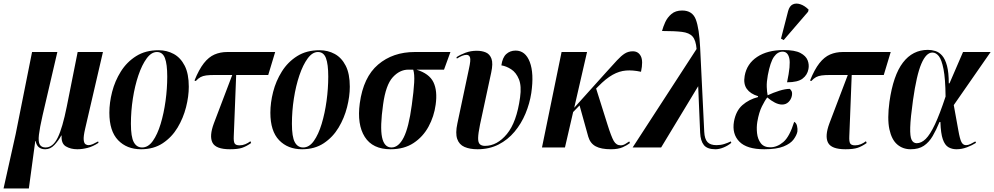

<svg xmlns="http://www.w3.org/2000/svg" viewBox="-48 -828 5582 1078"><path d="M-28 230 40 -75 132 -536H274L191 -180Q175 -110 170.5 -71Q166 -32 175.5 -16Q185 0 208 0Q249 0 276 -55Q303 -110 327 -230L388 -536H530L430 -105Q420 -62 422 -42.5Q424 -23 432.5 -18Q441 -13 448 -13Q460 -13 473.5 -19Q487 -25 503 -34L505 -26Q473 -5 443 2.5Q413 10 386 10Q349 10 322 -6Q295 -22 298 -67H296Q280 -38 257.5 -14Q235 10 206 10Q185 10 171 -0.5Q157 -11 152 -36H150L114 230Z M744 10Q664 10 615 -41Q566 -92 566 -195Q566 -251 581.5 -312Q597 -373 630.5 -426.5Q664 -480 716.5 -513Q769 -546 842 -546Q889 -546 927.5 -525Q966 -504 989 -459Q1012 -414 1012 -341Q1012 -287 996.5 -226Q981 -165 949 -111.5Q917 -58 866 -24Q815 10 744 10ZM750 0Q784 0 810 -36.5Q836 -73 854 -132.5Q872 -192 881.5 -261.5Q891 -331 891 -398Q891 -468 878 -502Q865 -536 833 -536Q802 -536 775.5 -500Q749 -464 729 -405Q709 -346 698 -275Q687 -204 687 -133Q687 -60 703 -30Q719 0 750 0Z M1243 10Q1164 10 1145 -27Q1126 -64 1153 -136L1256 -407H1159Q1128 -407 1109.5 -404.5Q1091 -402 1078 -395Q1065 -388 1051 -373L1044 -376Q1069 -438 1096.5 -473Q1124 -508 1156.5 -522Q1189 -536 1228 -536H1497L1458 -407H1278L1268 -151Q1266 -93 1264.5 -63Q1263 -33 1269.5 -22.5Q1276 -12 1297 -12Q1314 -12 1329.5 -18.5Q1345 -25 1358 -35L1362 -25Q1335 -6 1311 2Q1287 10 1243 10Z M1648 10Q1568 10 1519 -41Q1470 -92 1470 -195Q1470 -251 1485.5 -312Q1501 -373 1534.5 -426.5Q1568 -480 1620.5 -513Q1673 -546 1746 -546Q1793 -546 1831.5 -525Q1870 -504 1893 -459Q1916 -414 1916 -341Q1916 -287 1900.5 -226Q1885 -165 1853 -111.5Q1821 -58 1770 -24Q1719 10 1648 10ZM1654 0Q1688 0 1714 -36.5Q1740 -73 1758 -132.5Q1776 -192 1785.5 -261.5Q1795 -331 1795 -398Q1795 -468 1782 -502Q1769 -536 1737 -536Q1706 -536 1679.5 -500Q1653 -464 1633 -405Q1613 -346 1602 -275Q1591 -204 1591 -133Q1591 -60 1607 -30Q1623 0 1654 0Z M2145 10Q2044 10 2000 -59.5Q1956 -129 1972 -248Q1992 -395 2075 -465.5Q2158 -536 2281 -536H2481L2445 -437H2290Q2362 -415 2385.5 -366.5Q2409 -318 2398 -240Q2389 -174 2358 -117Q2327 -60 2274 -25Q2221 10 2145 10ZM2150 0Q2190 0 2218.5 -56Q2247 -112 2264 -238Q2275 -317 2277.5 -365Q2280 -413 2272 -437H2245Q2196 -437 2157 -394Q2118 -351 2103 -242Q2085 -115 2097 -57.5Q2109 0 2150 0Z M2633 10Q2590 10 2560 -3Q2530 -16 2519 -48Q2508 -80 2520 -135L2585 -442Q2596 -491 2591 -505.5Q2586 -520 2571 -520Q2550 -520 2517 -499L2515 -507Q2536 -521 2565.5 -532Q2595 -543 2629 -543Q2658 -543 2680 -533.5Q2702 -524 2711.5 -498Q2721 -472 2710 -421L2647 -128Q2637 -79 2636.5 -53.5Q2636 -28 2646 -18.5Q2656 -9 2675 -9Q2743 -9 2798 -75.5Q2853 -142 2872 -281Q2881 -345 2865.5 -383Q2850 -421 2822 -439Q2794 -457 2767 -461Q2773 -505 2794.5 -524.5Q2816 -544 2847 -544Q2902 -544 2926.5 -480Q2951 -416 2935 -306Q2926 -247 2902.5 -190.5Q2879 -134 2841 -88.5Q2803 -43 2751 -16.5Q2699 10 2633 10Z M2995 0 3105 -536H3248L3176 -223L3355 -422Q3392 -463 3416 -489Q3440 -515 3460 -527.5Q3480 -540 3505 -540Q3536 -540 3550 -512.5Q3564 -485 3551 -425Q3505 -435 3467 -432Q3429 -429 3391.5 -408Q3354 -387 3311 -343L3299 -331L3363 -128Q3384 -61 3398 -36.5Q3412 -12 3437 -12Q3450 -12 3462.5 -19.5Q3475 -27 3485 -34L3489 -25Q3474 -13 3448.5 -1.5Q3423 10 3382 10Q3327 10 3296.5 -6.5Q3266 -23 3255 -60L3206 -236L3170 -199L3124 0Z M3504 0 3863 -553Q3859 -602 3840.5 -623Q3822 -644 3781 -649Q3740 -654 3669 -654Q3675 -677 3687 -703.5Q3699 -730 3722 -749.5Q3745 -769 3782 -769Q3840 -769 3859 -718Q3878 -667 3883 -561L3906 -88Q3908 -48 3924 -30.5Q3940 -13 3975 -13Q3998 -13 4018.5 -19.5Q4039 -26 4055 -34L4058 -26Q4039 -10 4014.5 0Q3990 10 3969 10Q3923 10 3904 -13.5Q3885 -37 3883 -83L3872 -344L3664 0Z M4243 10Q4145 10 4103 -33Q4061 -76 4073 -146Q4084 -206 4120.5 -238Q4157 -270 4208 -283V-288Q4165 -301 4145 -329Q4125 -357 4133 -402Q4145 -470 4203 -508.5Q4261 -547 4352 -547Q4415 -547 4446 -530.5Q4477 -514 4486.5 -489.5Q4496 -465 4491 -440Q4485 -407 4458 -386.5Q4431 -366 4371 -366Q4392 -464 4383.5 -501Q4375 -538 4346 -538Q4318 -538 4297.5 -509Q4277 -480 4263 -406Q4256 -368 4257 -340Q4258 -312 4262 -293Q4294 -308 4327.5 -318.5Q4361 -329 4386 -329Q4392 -325 4396.5 -316Q4401 -307 4398 -290Q4394 -270 4379.5 -255.5Q4365 -241 4343 -241Q4324 -241 4302.5 -252Q4281 -263 4260 -281Q4247 -265 4230 -231Q4213 -197 4204 -144Q4199 -114 4202.5 -80.5Q4206 -47 4223.5 -24Q4241 -1 4277 -1Q4315 -1 4350 -30.5Q4385 -60 4411 -144Q4423 -138 4427 -121Q4431 -104 4429 -89Q4425 -69 4408 -45.5Q4391 -22 4352 -6Q4313 10 4243 10ZM4352 -603 4337 -611 4377 -766Q4385 -795 4403.5 -803.5Q4422 -812 4446 -804Q4470 -796 4492 -774L4489 -762Z M4699 10Q4620 10 4601 -27Q4582 -64 4609 -136L4712 -407H4615Q4584 -407 4565.5 -404.5Q4547 -402 4534 -395Q4521 -388 4507 -373L4500 -376Q4525 -438 4552.5 -473Q4580 -508 4612.5 -522Q4645 -536 4684 -536H4953L4914 -407H4734L4724 -151Q4722 -93 4720.5 -63Q4719 -33 4725.5 -22.5Q4732 -12 4753 -12Q4770 -12 4785.5 -18.5Q4801 -25 4814 -35L4818 -25Q4791 -6 4767 2Q4743 10 4699 10Z M5065 10Q5021 10 4989.5 -17Q4958 -44 4945.5 -102.5Q4933 -161 4946 -257Q4967 -405 5021.5 -476.5Q5076 -548 5162 -548Q5183 -548 5204 -541.5Q5225 -535 5242 -515.5Q5259 -496 5269 -458.5Q5279 -421 5279 -360H5283L5359 -536H5514L5307 -238Q5324 -146 5332.5 -97Q5341 -48 5350 -30.5Q5359 -13 5376 -13Q5388 -13 5402 -20Q5416 -27 5428 -34L5432 -26Q5410 -12 5381 -1Q5352 10 5322 10Q5297 10 5277 -1.5Q5257 -13 5245.5 -46Q5234 -79 5232 -143H5227Q5209 -99 5188.5 -64Q5168 -29 5139 -9.5Q5110 10 5065 10ZM5099 -24Q5125 -24 5149.5 -48Q5174 -72 5201 -129Q5228 -186 5261 -286Q5260 -386 5249.5 -439.5Q5239 -493 5223 -513Q5207 -533 5187 -533Q5152 -533 5125 -470Q5098 -407 5078 -265Q5064 -165 5062.5 -113Q5061 -61 5070.5 -42.5Q5080 -24 5099 -24Z"/></svg>

Font: Noto Serif Display ExtraCondensed
Style: Bold Italic
Weight: 700
Width: 2
Italic angle: -12°
Designer: Monotype Design Team
Foundry: Monotype Imaging Inc.
Version: Version 2.009